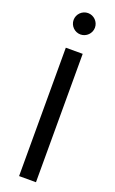

<svg xmlns="http://www.w3.org/2000/svg" viewBox="-183 -1006 629 1047"><g transform="rotate(20 132.0 -482.0)"><path d="M83 0H181V-745H83ZM71 -902C71 -868 99 -840 133 -840C167 -840 195 -868 195 -902C195 -936 167 -964 133 -964C99 -964 71 -936 71 -902Z"/></g></svg>

Font: Mluvka Medium
Style: Regular
Weight: 500
Designer: Modified by Jiří Krblich, Original typeface by Gumpita Rahayu
Foundry: Gumpita Rahayu & Jiří Krblich
Version: Version 2.000;Glyphs 3.1.1 (3134)